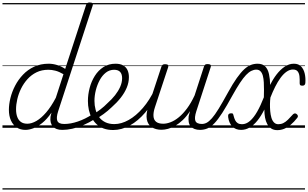

<svg xmlns="http://www.w3.org/2000/svg" viewBox="-20 -1035 2494 1555"><path d="M186 17Q145 17 115 -3Q85 -23 68.5 -59.5Q52 -96 52 -146Q52 -190 64.5 -241Q77 -292 102.5 -341Q128 -390 166.5 -430.5Q205 -471 257 -495Q309 -519 375 -519Q408 -519 443.5 -508Q479 -497 508 -477L677 -994Q680 -1006 687 -1010.5Q694 -1015 707 -1015Q725 -1015 730 -1007.5Q735 -1000 730 -988L451 -134Q434 -81 444.5 -56Q455 -31 499 -31Q508 -31 512 -23.5Q516 -16 514.5 -7Q513 2 505.5 9.5Q498 17 484 17Q458 17 439 10Q420 3 408 -10.5Q396 -24 391 -43.5Q386 -63 389 -89L397 -123Q360 -69 321.5 -38.5Q283 -8 248.5 4.5Q214 17 186 17ZM201 -33Q236 -33 275 -55.5Q314 -78 354 -124.5Q394 -171 432 -243L494 -434Q458 -455 428.5 -462.5Q399 -470 372 -470Q318 -470 276 -449.5Q234 -429 202.5 -394Q171 -359 150.5 -317Q130 -275 120 -231.5Q110 -188 110 -150Q110 -114 120 -87.5Q130 -61 150 -47Q170 -33 201 -33ZM0 490H633V500H0ZM0 -20H633V0H0ZM0 -505H633V-500H0ZM0 -1010H633V-1000H0Z M486 17Q474 17 470 9.5Q466 2 469 -7Q472 -16 481 -23.5Q490 -31 502 -31Q552 -31 611 -51Q670 -71 730 -110Q737 -115 744 -111.5Q751 -108 755 -100.5Q759 -93 758 -84.5Q757 -76 750 -72Q702 -42 655.5 -22Q609 -2 566 7.5Q523 17 486 17ZM633 490V500ZM633 -20V0ZM633 -505V-500ZM633 -1010V-1000Z M727 -105Q761 -124 793 -148.5Q825 -173 851 -200Q886 -231 912 -264Q938 -297 953.5 -332Q969 -367 969 -402Q969 -435 953 -452.5Q937 -470 903 -470Q893 -470 888.5 -477Q884 -484 885.5 -494Q887 -504 894.5 -511.5Q902 -519 915 -519Q954 -519 978 -505Q1002 -491 1013 -466.5Q1024 -442 1024 -410Q1024 -367 1006.5 -325Q989 -283 957.5 -243Q926 -203 884 -166Q854 -137 819 -111.5Q784 -86 747 -65ZM633 490H1077V500H633ZM633 -20H1077V0H633ZM633 -505H1077V-500H633ZM633 -1010H1077V-1000H633Z M897 18Q854 18 820.5 6Q787 -6 763 -28.5Q739 -51 723 -80.5Q707 -110 699.5 -145Q692 -180 692 -217Q692 -269 706 -322.5Q720 -376 748 -420.5Q776 -465 818 -492Q860 -519 916 -519Q925 -519 929 -511.5Q933 -504 930.5 -494Q928 -484 921.5 -477Q915 -470 905 -470Q867 -470 837.5 -447Q808 -424 787.5 -386Q767 -348 756 -304Q745 -260 745 -218Q745 -181 754 -147.5Q763 -114 782 -87.5Q801 -61 832 -45.5Q863 -30 906 -30Q963 -30 1022.5 -63.5Q1082 -97 1137 -160.5Q1192 -224 1235 -315Q1239 -323 1247.5 -323Q1256 -323 1261.5 -316.5Q1267 -310 1261 -294Q1217 -195 1157.5 -125Q1098 -55 1031 -18.5Q964 18 897 18ZM1077 490V500ZM1077 -20V0ZM1077 -505V-500ZM1077 -1010V-1000Z M1288 16Q1241 16 1209 -5Q1177 -26 1169 -68.5Q1161 -111 1182 -176L1287 -494Q1291 -506 1297.5 -510.5Q1304 -515 1317 -515Q1334 -515 1340 -509Q1346 -503 1342 -491L1235 -167Q1221 -125 1223 -94.5Q1225 -64 1244.5 -48.5Q1264 -33 1302 -33Q1330 -33 1362.5 -45.5Q1395 -58 1428.5 -85.5Q1462 -113 1494.5 -156.5Q1527 -200 1556 -262L1632 -496Q1636 -508 1642 -512Q1648 -516 1662 -516Q1678 -516 1684.5 -510.5Q1691 -505 1687 -493L1570 -134Q1553 -81 1562.5 -56Q1572 -31 1617 -31Q1627 -31 1630.5 -23.5Q1634 -16 1632.5 -7Q1631 2 1623 9.5Q1615 17 1601 17Q1575 17 1555.5 9.5Q1536 2 1524 -12Q1512 -26 1508.5 -47Q1505 -68 1508 -94L1519 -135Q1491 -92 1460.5 -63Q1430 -34 1399.5 -16.5Q1369 1 1340.5 8.5Q1312 16 1288 16ZM1077 490H1748V500H1077ZM1077 -20H1748V0H1077ZM1077 -505H1748V-500H1077ZM1077 -1010H1748V-1000H1077Z M1599 17Q1588 17 1584 9.5Q1580 2 1582.5 -7Q1585 -16 1593 -23.5Q1601 -31 1614 -31Q1635 -31 1654 -41Q1673 -51 1696.5 -77.5Q1720 -104 1751 -154.5Q1782 -205 1827 -287Q1866 -358 1898 -403Q1930 -448 1957.5 -473.5Q1985 -499 2011.5 -509Q2038 -519 2067 -519Q2078 -519 2082 -512Q2086 -505 2084.5 -495.5Q2083 -486 2075.5 -478.5Q2068 -471 2055 -471Q2036 -471 2015.5 -461Q1995 -451 1972.5 -427.5Q1950 -404 1923 -363Q1896 -322 1862 -261Q1815 -175 1780 -120.5Q1745 -66 1716 -36Q1687 -6 1659 5.5Q1631 17 1599 17ZM1747 490H1810V500H1747ZM1747 -20H1810V0H1747ZM1747 -505H1810V-500H1747ZM1747 -1010H1810V-1000H1747Z M1933 17Q1888 17 1861 -11Q1834 -39 1828 -86Q1826 -102 1830.5 -109Q1835 -116 1847 -117Q1862 -119 1866 -113.5Q1870 -108 1872 -97Q1877 -77 1884.5 -61.5Q1892 -46 1905.5 -37.5Q1919 -29 1940 -29Q1974 -29 2004.5 -55.5Q2035 -82 2063 -131Q2091 -180 2117 -247Q2118 -276 2118 -307.5Q2118 -339 2116.5 -368Q2115 -397 2109 -420.5Q2103 -444 2090 -457.5Q2077 -471 2056 -471Q2043 -471 2038.5 -478.5Q2034 -486 2035.5 -495.5Q2037 -505 2045 -512Q2053 -519 2065 -519Q2107 -519 2128.5 -496.5Q2150 -474 2158.5 -435Q2167 -396 2168 -347Q2190 -393 2220 -432Q2250 -471 2285.5 -495Q2321 -519 2360 -519Q2398 -519 2419 -496.5Q2440 -474 2448 -439Q2456 -404 2453 -363Q2452 -353 2446.5 -347Q2441 -341 2429 -341Q2415 -341 2411 -346Q2407 -351 2407 -362Q2408 -391 2405.5 -416Q2403 -441 2391 -456.5Q2379 -472 2352 -472Q2326 -472 2300.5 -454Q2275 -436 2252 -404.5Q2229 -373 2208.5 -332Q2188 -291 2170 -245Q2167 -221 2166.5 -192.5Q2166 -164 2168.5 -135Q2171 -106 2178 -82Q2185 -58 2199 -43.5Q2213 -29 2234 -29Q2256 -29 2274.5 -38Q2293 -47 2312 -65.5Q2331 -84 2354 -110Q2362 -117 2370 -116.5Q2378 -116 2385 -109Q2391 -104 2392.5 -96Q2394 -88 2387 -80Q2362 -48 2336 -26Q2310 -4 2283 7.5Q2256 19 2226 19Q2197 19 2177 6Q2157 -7 2144.5 -30Q2132 -53 2126.5 -83Q2121 -113 2121 -148Q2095 -96 2065.5 -59Q2036 -22 2002.5 -2.5Q1969 17 1933 17ZM1810 490H2450V500H1810ZM1810 -20H2450V0H1810ZM1810 -505H2450V-500H1810ZM1810 -1010H2450V-1000H1810Z"/></svg>

Font: Playwrite BE VLG Guides
Style: Regular
Weight: 400
Designer: Veronika Burian, José Scaglione
Foundry: TypeTogether
Version: Version 1.003